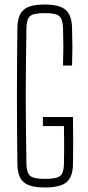

<svg xmlns="http://www.w3.org/2000/svg" viewBox="-20 -825 390 850"><path d="M179 5Q134 5 107.5 -5.2Q81 -15.5 69.2 -38.2Q57.5 -61 57 -98Q56 -179 55.5 -253.2Q55 -327.5 55 -400Q55 -472.5 55.5 -546.8Q56 -621 57 -702Q57.5 -739 69.2 -761.8Q81 -784.5 107.2 -794.8Q133.5 -805 178 -805Q244 -805 270.8 -781.2Q297.5 -757.5 299 -702Q300.5 -655 300.5 -618.8Q300.5 -582.5 299 -535H259Q260.5 -582.5 260.5 -618.8Q260.5 -655 259 -702Q257.5 -740.5 242.2 -753.8Q227 -767 178 -767Q128.5 -767 113.2 -753.8Q98 -740.5 97 -702Q95.5 -613 94.8 -540.2Q94 -467.5 94 -400Q94 -332.5 94.8 -259.8Q95.5 -187 97 -98Q98 -60 113.5 -46.5Q129 -33 179 -33Q231 -33 246.8 -46.5Q262.5 -60 263 -98Q263.5 -130 263.8 -156.2Q264 -182.5 263.8 -208.8Q263.5 -235 263 -267H170V-307H303Q304 -235 304 -189.5Q304 -144 303 -98Q302.5 -42.5 275 -18.8Q247.5 5 179 5Z"/></svg>

Font: Big Shoulders Text SC Thin
Style: Regular
Weight: 100
Designer: Patric King
Foundry: XO Type Co
Version: Version 2.002